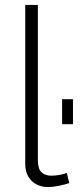

<svg xmlns="http://www.w3.org/2000/svg" viewBox="-20 -750 332 776"><path d="M82 -730H133V-103Q133 -67 148 -53.5Q163 -40 187 -40Q203 -40 220 -43Q237 -46 250 -51L260 -10Q243 -4 218 1Q193 6 175 6Q133 6 107.5 -19.5Q82 -45 82 -88ZM231 -248V-349H275V-248Z"/></svg>

Font: Raleway Thin Light
Style: Regular
Weight: 300
Version: Version 4.026